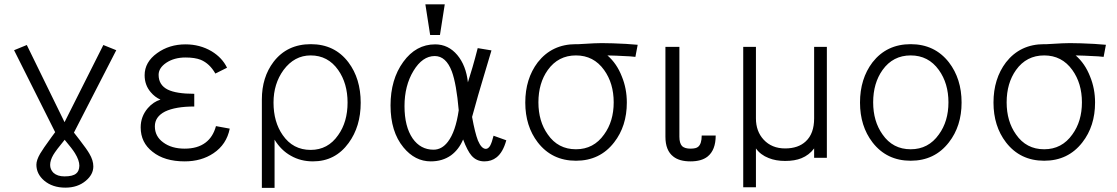

<svg xmlns="http://www.w3.org/2000/svg" viewBox="-20 -738 5232 899"><path d="M105.5 -527.3 45.9 -502.9 238.3 -119.1 221.7 -96.7Q179.7 -39.1 168 -18.6Q150.4 11.7 150.4 33.2Q150.4 76.2 186.5 107.4Q225.6 140.6 286.1 140.6Q343.8 140.6 381.8 108.4Q417 79.1 417 41Q417 12.7 398.4 -18.6Q386.7 -39.1 353.5 -82L326.2 -117.2L524.4 -502.9L463.9 -527.3L282.2 -166ZM283.2 -84V-83Q319.3 -40 331.1 -20.5Q351.6 12.7 351.6 38.1Q350.6 63.5 336.9 74.2Q321.3 87.9 282.2 87.9Q249 87.9 230.5 71.3Q214.8 55.7 214.8 34.2Q214.8 12.7 229.5 -12.7Q242.2 -34.2 283.2 -84Z M848.6 -530.3Q772.5 -530.3 715.8 -489.3Q657.2 -447.3 657.2 -385.7Q657.2 -339.8 685.5 -306.6Q705.1 -283.2 731.4 -271.5Q698.2 -261.7 671.9 -231.4Q638.7 -192.4 638.7 -141.6Q638.7 -70.3 694.3 -27.3Q750 17.6 844.7 17.6Q922.9 17.6 979.5 -20.5Q1041 -61.5 1055.7 -135.7L991.2 -147.5Q977.5 -96.7 942.4 -70.3Q905.3 -42 844.7 -42Q783.2 -42 744.1 -71.3Q705.1 -99.6 705.1 -146.5Q705.1 -191.4 752.9 -215.8Q801.8 -239.3 889.6 -239.3V-298.8Q805.7 -298.8 765.6 -318.4Q722.7 -339.8 722.7 -387.7Q722.7 -419.9 758.8 -444.3Q795.9 -468.8 848.6 -468.8Q892.6 -468.8 919.9 -458Q961.9 -440.4 988.3 -393.6L1043 -420.9Q1020.5 -467.8 970.7 -498Q916 -530.3 848.6 -530.3Z M1206.1 141.6H1265.6V-84Q1295.9 -34.2 1341.8 -8.8Q1387.7 17.6 1445.3 17.6Q1549.8 17.6 1612.3 -68.4Q1668.9 -145.5 1668.9 -256.8Q1668.9 -370.1 1611.3 -446.3Q1546.9 -531.2 1435.5 -531.2Q1324.2 -531.2 1260.7 -448.2Q1206.1 -376 1206.1 -272.5ZM1434.6 -478.5Q1515.6 -478.5 1563.5 -410.2Q1607.4 -347.7 1607.4 -257.8Q1607.4 -167 1563.5 -105.5Q1515.6 -36.1 1434.6 -36.1Q1351.6 -36.1 1303.7 -105.5Q1260.7 -167 1260.7 -257.8Q1260.7 -345.7 1307.6 -410.2Q1358.4 -478.5 1434.6 -478.5Z M2281.2 -502 2216.8 -512.7Q2204.1 -462.9 2192.4 -422.9Q2183.6 -394.5 2170.9 -352.5Q2162.1 -431.6 2121.1 -480.5Q2079.1 -530.3 2017.6 -530.3Q1927.7 -530.3 1868.2 -448.2Q1808.6 -366.2 1808.6 -244.1Q1808.6 -121.1 1869.1 -47.9Q1922.9 17.6 1997.1 17.6Q2051.8 17.6 2091.8 -10.7Q2128.9 -38.1 2148.4 -85Q2168.9 -31.2 2187.5 -9.8Q2210.9 17.6 2248 17.6Q2281.2 17.6 2304.7 -1Q2335 -24.4 2350.6 -81.1L2291 -102.5Q2283.2 -70.3 2274.4 -54.7Q2265.6 -41 2254.9 -41Q2234.4 -41 2217.8 -80.1Q2204.1 -115.2 2190.4 -190.4Q2203.1 -238.3 2218.8 -292Q2227.5 -322.3 2245.1 -380.9ZM2015.6 -475.6Q2068.4 -475.6 2095.7 -403.3Q2117.2 -344.7 2127.9 -221.7Q2113.3 -121.1 2077.1 -74.2Q2048.8 -37.1 2009.8 -37.1Q1949.2 -37.1 1912.1 -89.8Q1874 -145.5 1874 -241.2Q1874 -336.9 1916 -406.2Q1958 -475.6 2015.6 -475.6ZM2062.5 -717.8H1971.7L1994.1 -574.2H2040Z M2676.8 -531.2Q2564.5 -531.2 2498 -446.3Q2439.5 -369.1 2439.5 -257.8Q2439.5 -147.5 2498 -71.3Q2564.5 14.6 2676.8 14.6Q2789.1 14.6 2855.5 -71.3Q2915 -147.5 2915 -257.8Q2915 -323.2 2891.6 -379.9Q2868.2 -440.4 2824.2 -478.5Q2870.1 -477.5 2899.4 -475.6Q2932.6 -474.6 2955.1 -471.7L2965.8 -528.3Q2915 -533.2 2849.6 -535.2Q2789.1 -537.1 2760.7 -535.2L2689.5 -531.2ZM2676.8 -478.5Q2759.8 -478.5 2808.6 -410.2Q2853.5 -347.7 2853.5 -258.8Q2853.5 -169.9 2808.6 -108.4Q2759.8 -39.1 2676.8 -39.1Q2592.8 -39.1 2544.9 -108.4Q2501 -169.9 2501 -258.8Q2501 -348.6 2544.9 -410.2Q2593.8 -478.5 2676.8 -478.5Z M3331.1 -103.5H3265.6Q3265.6 -64.5 3249 -50.8Q3239.3 -42 3212.9 -42Q3186.5 -42 3173.8 -53.7Q3161.1 -67.4 3161.1 -97.7V-518.6H3095.7V-97.7Q3095.7 -33.2 3132.8 -4.9Q3161.1 17.6 3212.9 17.6Q3264.6 17.6 3293 -4.9Q3331.1 -35.2 3331.1 -103.5Z M3792 -43V1H3851.6V-168.9V-221.7V-518.6H3792V-183.6Q3792 -112.3 3752.9 -76.2Q3717.8 -43 3656.2 -43Q3593.8 -43 3555.7 -84Q3519.5 -123 3519.5 -183.6V-518.6H3460V138.7H3519.5V-43Q3541 -12.7 3579.1 2Q3612.3 15.6 3656.2 15.6Q3701.2 15.6 3732.4 2.9Q3768.6 -11.7 3792 -43ZM3851.6 -168.9V-221.7Z M4244.1 -531.2Q4131.8 -531.2 4065.4 -446.3Q4006.8 -369.1 4006.8 -257.8Q4006.8 -147.5 4065.4 -71.3Q4131.8 14.6 4244.1 14.6Q4356.4 14.6 4422.9 -71.3Q4482.4 -147.5 4482.4 -257.8Q4482.4 -369.1 4422.9 -446.3Q4356.4 -531.2 4244.1 -531.2ZM4244.1 -478.5Q4327.1 -478.5 4376 -410.2Q4420.9 -347.7 4420.9 -258.8Q4420.9 -169.9 4376 -108.4Q4327.1 -39.1 4244.1 -39.1Q4160.2 -39.1 4112.3 -108.4Q4068.4 -169.9 4068.4 -258.8Q4068.4 -348.6 4112.3 -410.2Q4161.1 -478.5 4244.1 -478.5Z M4869.1 -531.2Q4756.8 -531.2 4690.4 -446.3Q4631.8 -369.1 4631.8 -257.8Q4631.8 -147.5 4690.4 -71.3Q4756.8 14.6 4869.1 14.6Q4981.4 14.6 5047.9 -71.3Q5107.4 -147.5 5107.4 -257.8Q5107.4 -323.2 5084 -379.9Q5060.5 -440.4 5016.6 -478.5Q5062.5 -477.5 5091.8 -475.6Q5125 -474.6 5147.5 -471.7L5158.2 -528.3Q5107.4 -533.2 5042 -535.2Q4981.4 -537.1 4953.1 -535.2L4881.8 -531.2ZM4869.1 -478.5Q4952.1 -478.5 5001 -410.2Q5045.9 -347.7 5045.9 -258.8Q5045.9 -169.9 5001 -108.4Q4952.1 -39.1 4869.1 -39.1Q4785.2 -39.1 4737.3 -108.4Q4693.4 -169.9 4693.4 -258.8Q4693.4 -348.6 4737.3 -410.2Q4786.1 -478.5 4869.1 -478.5Z"/></svg>

Font: Dotum
Style: Regular
Weight: 400
Version: Version 2.21